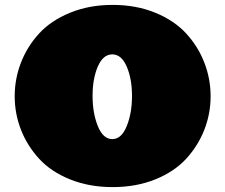

<svg xmlns="http://www.w3.org/2000/svg" viewBox="-20 -743 920 784"><path d="M358 -351.5Q358 -281 379.5 -228Q401 -175 438.5 -175Q476 -175 497.5 -228Q519 -281 519 -351Q519 -421 497.5 -471Q476 -521 438.5 -521Q401 -521 379.5 -471.5Q358 -422 358 -351.5ZM614 -10.5Q536 21 440 21Q344 21 266 -10.5Q188 -42 139.5 -95Q91 -148 65.5 -213.5Q40 -279 40 -350Q40 -421 65.5 -487Q91 -553 139.5 -606Q188 -659 266 -691Q344 -723 440 -723Q536 -723 614 -691Q692 -659 740.5 -606Q789 -553 814.5 -487Q840 -421 840 -350Q840 -279 814.5 -213.5Q789 -148 740.5 -95Q692 -42 614 -10.5Z"/></svg>

Font: Chango
Style: Regular
Weight: 400
Designer: Manuel Lupez
Foundry: Fontstage
Version: Version 1.001